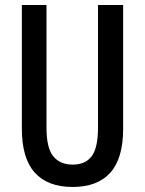

<svg xmlns="http://www.w3.org/2000/svg" viewBox="-20 -734 577 764"><path d="M470 -221Q470 -104 419 -47Q368 10 269 10Q170 10 118.5 -47Q67 -104 67 -221V-714H165V-226Q165 -145 192 -112Q219 -79 269 -79Q320 -79 345 -112.5Q370 -146 370 -227V-714H470Z"/></svg>

Font: Noto Sans Gurmukhi ExtraCondensed Medium
Style: Regular
Weight: 500
Width: 2
Designer: Jelle Bosma - Monotype Design Team
Foundry: Monotype Imaging Inc.
Version: Version 2.004; ttfautohint (v1.8.4.7-5d5b)